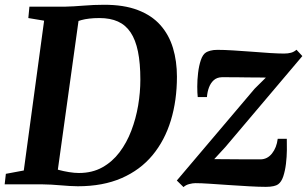

<svg xmlns="http://www.w3.org/2000/svg" viewBox="-28 -771 1285 803"><path d="M95 -743H241Q280.5 -744 322.5 -747.5Q364.5 -751 405.5 -751Q489.5 -751.5 548.2 -729Q607 -706.5 643 -665.8Q679 -625 695.5 -570Q712 -515 712 -450.5Q712 -351 686.5 -267.2Q661 -183.5 609.8 -121.8Q558.5 -60 480.5 -26Q402.5 8 297.5 8Q281.5 8 263 6.8Q244.5 5.5 225 4Q205.5 2.5 186.5 1.2Q167.5 0 149.5 0H-8.5L-3.5 -44L71.5 -58L156.5 -684.5L90.5 -695.5ZM209 -26 195.5 -68.5Q200.5 -65 219 -60Q237.5 -55 260.5 -51.2Q283.5 -47.5 302 -47.5Q357.5 -47.5 399.5 -70.8Q441.5 -94 471.8 -134Q502 -174 521.2 -224.5Q540.5 -275 549.8 -330Q559 -385 559 -438Q559 -506.5 549 -555.5Q539 -604.5 518.2 -635.5Q497.5 -666.5 465.2 -681Q433 -695.5 388 -695.5Q364 -695.5 345.2 -693.2Q326.5 -691 313 -687.2Q299.5 -683.5 291 -679.5L304 -709.5ZM1084 -446.5Q1070 -447 1050.5 -447Q1031 -447 1009.2 -447.2Q987.5 -447.5 966.5 -447.8Q945.5 -448 927.8 -448Q910 -448 899.5 -448Q879.5 -447.5 866.2 -435.8Q853 -424 846 -405.2Q839 -386.5 837.5 -365H799Q797 -381.5 797 -409Q797 -436.5 800.5 -466.2Q804 -496 812 -519.8Q820 -543.5 834 -552Q839.5 -555.5 851.5 -559Q863.5 -562.5 881.5 -562.5Q908.5 -562.5 946.5 -560.2Q984.5 -558 1025 -554.8Q1065.5 -551.5 1101.5 -549.2Q1137.5 -547 1160 -547Q1176.5 -547 1189.2 -550.5Q1202 -554 1212 -563L1236.5 -536.5L914.5 -156L868 -105.5Q888 -105.5 912.2 -105.2Q936.5 -105 962.8 -104.8Q989 -104.5 1014 -104.5Q1039 -104.5 1060.5 -104.5Q1090 -104.5 1109.5 -129Q1129 -153.5 1133.5 -190.5H1171.5Q1172 -171.5 1171.8 -143.5Q1171.5 -115.5 1168 -86.2Q1164.5 -57 1156.8 -33.5Q1149 -10 1135 0Q1129 4.5 1116 7.5Q1103 10.5 1084 10.5Q1055.5 10.5 1015 8.2Q974.5 6 931 3Q887.5 0 849.8 -2.5Q812 -5 789.5 -5Q778 -5 763.5 -1.2Q749 2.5 739.5 11.5L711.5 -16L1037 -400Z"/></svg>

Font: Merriweather 28pt
Style: Bold Italic
Weight: 700
Italic angle: -7.8°
Version: Version 2.101